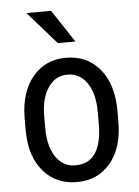

<svg xmlns="http://www.w3.org/2000/svg" viewBox="-54 -791 610 843"><g transform="rotate(-5 251.0 -369.5)"><path d="M132.8 -238.8Q132.8 -157.2 165 -110.4Q197.3 -63.5 251 -64Q365.2 -64 368.7 -229V-288.6Q368.7 -370.1 336.4 -417Q304.2 -463.9 250.5 -463.9Q197.3 -463.9 165 -417Q132.8 -370.1 132.8 -289.1ZM46.4 -288.6Q46.9 -403.3 102.5 -470.7Q158.2 -538.1 250 -538.1Q341.8 -538.1 397.5 -472.7Q453.1 -407.2 455.1 -294.4V-238.8Q455.1 -124 399.4 -57.1Q343.8 9.8 251.5 9.8Q159.2 9.8 103.5 -55.2Q47.9 -120.1 46.4 -231ZM297.9 -605.5H220.2L94.2 -749H203.1Z"/></g></svg>

Font: RobotoCondensed-Regular
Style: Regular
Weight: 400
Designer: Google
Version: Version 2.001201; 2014